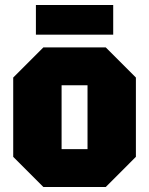

<svg xmlns="http://www.w3.org/2000/svg" viewBox="-20 -750 598 770"><path d="M33 -121V-439L154 -560H404L525 -439V-121L404 0H154ZM227 -152H331V-408H227ZM124 -611V-730H434V-611Z"/></svg>

Font: Tektur SemiCondensed ExtraBold
Style: Regular
Weight: 800
Width: 4
Designer: Adam Jagosz
Foundry: Adam Jagosz
Version: Version 1.005;gftools[0.9.30]